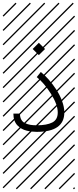

<svg xmlns="http://www.w3.org/2000/svg" viewBox="-23 -978 577 1424"><path d="M76.2 -135.3H125Q125 -108.9 134.8 -91.1Q144.5 -73.2 163.1 -64.5Q181.6 -55.7 202.1 -52.2Q222.7 -48.8 250 -48.8Q324.2 -48.8 364.7 -69.6Q405.3 -90.3 405.3 -144Q405.3 -202.6 354.5 -283Q303.7 -363.3 249.5 -406.2L279.8 -444.3Q308.1 -421.9 337.9 -388.2Q367.7 -354.5 394 -314.5Q420.4 -274.4 437.3 -229Q454.1 -183.6 454.1 -144Q454.1 0 250 0Q231.4 0 214.1 -2Q196.8 -3.9 175.8 -8.8Q154.8 -13.7 137.9 -23.4Q121.1 -33.2 106.7 -47.6Q92.3 -62 84.2 -84.5Q76.2 -106.9 76.2 -135.3ZM526.9 410.6 533.7 417.5 525.4 425.8 518.6 418.9ZM526.9 304.7 533.7 311.5 419.4 425.8 412.6 418.9ZM526.9 198.7 533.7 205.6 313.5 425.8 306.6 418.9ZM526.9 92.3 533.7 99.1 207.5 425.8 200.7 418.9ZM526.9 -13.2 533.7 -6.3 101.6 425.8 94.7 418.9ZM526.9 -119.1 533.7 -112.3 3.4 418 -3.4 411.1ZM526.9 -225.6 533.7 -218.8 3.4 311.5 -3.4 304.7ZM526.9 -331.5 533.7 -324.7 3.4 205.6 -3.4 198.7ZM526.9 -438 533.7 -431.2 3.4 99.1 -3.4 92.3ZM526.9 -543.5 533.7 -536.6 3.4 -6.3 -3.4 -13.2ZM526.9 -649.4 533.7 -642.6 3.4 -112.3 -3.4 -119.1ZM526.9 -755.9 533.7 -749 3.4 -218.8 -3.4 -225.6ZM526.9 -861.8 533.7 -855 3.4 -324.7 -3.4 -331.5ZM516.6 -958 523.4 -951.2 3.4 -431.2 -3.4 -438ZM411.1 -958 418 -951.2 3.4 -536.6 -3.4 -543.5ZM305.2 -958 312 -951.2 3.4 -642.6 -3.4 -649.4ZM198.7 -958 205.6 -951.2 3.4 -749 -3.4 -755.9ZM92.3 -958 99.1 -951.2 3.4 -855 -3.4 -861.8ZM219.2 -614.7 265.1 -660.6 311 -614.7 265.1 -569.3Z"/></svg>

Font: AzarMehrMSRS2
Style: Regular
Weight: 1
Designer: Amin Abedi
Version: Version 1.00